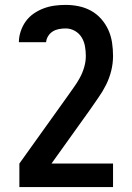

<svg xmlns="http://www.w3.org/2000/svg" viewBox="-20 -548 540 783"><path d="M59 215V119L255 -155Q268 -174 281.5 -192.5Q295 -211 306 -231.5Q317 -252 323.5 -274.5Q330 -297 330 -320Q330 -340 326.5 -359.5Q323 -379 313 -395.5Q303 -412 285.5 -422Q268 -432 248 -432Q234 -432 220.5 -429.5Q207 -427 195.5 -420Q184 -413 176.5 -401Q169 -389 168 -376H57Q57 -398 64.5 -420.5Q72 -443 85.5 -461.5Q99 -480 118 -493Q137 -506 158.5 -514Q180 -522 202.5 -525Q225 -528 248 -528Q275 -528 301.5 -522.5Q328 -517 351.5 -504Q375 -491 393 -470.5Q411 -450 422 -425.5Q433 -401 437 -374Q441 -347 441 -320Q441 -289 433.5 -259Q426 -229 412.5 -202Q399 -175 381 -149.5Q363 -124 346 -99L190 119H441V215Z"/></svg>

Font: Iosevka Fixed
Style: Bold
Weight: 700
Monospace: yes
Designer: Belleve Invis
Foundry: Belleve Invis
Version: Version 32.3.0